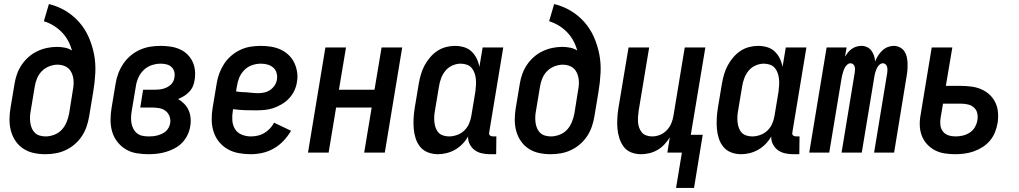

<svg xmlns="http://www.w3.org/2000/svg" viewBox="-20 -755 5040 950"><path d="M205 8Q175 8 147 2Q119 -4 96 -19Q73 -34 57.5 -56.5Q42 -79 34.5 -106Q27 -133 27 -162.5Q27 -192 32 -221L52 -341Q56 -366 64.5 -389.5Q73 -413 87.5 -434.5Q102 -456 122 -473.5Q142 -491 165.5 -502Q189 -513 213.5 -518Q238 -523 262 -523Q282 -523 301.5 -519Q321 -515 336 -505Q329 -531 316.5 -554Q304 -577 286 -595.5Q268 -614 245.5 -628Q223 -642 197 -650L222 -735Q267 -724 305 -701Q343 -678 372 -645Q401 -612 419 -571Q437 -530 445.5 -485.5Q454 -441 451.5 -393.5Q449 -346 441 -299L421 -179Q417 -154 408.5 -129Q400 -104 385.5 -82Q371 -60 350.5 -42Q330 -24 305.5 -12.5Q281 -1 255.5 3.5Q230 8 205 8ZM206 -80Q227 -80 249 -88.5Q271 -97 286 -113.5Q301 -130 309.5 -151Q318 -172 322 -193L340 -306Q343 -321 344 -336Q345 -351 343 -365.5Q341 -380 335 -393.5Q329 -407 318.5 -416.5Q308 -426 294 -430.5Q280 -435 265 -435Q245 -435 224 -427Q203 -419 187.5 -403.5Q172 -388 163.5 -367.5Q155 -347 152 -327L132 -207Q129 -192 128.5 -177Q128 -162 130 -147.5Q132 -133 137.5 -120Q143 -107 153 -97.5Q163 -88 177 -84Q191 -80 206 -80Z M714 8Q684 8 655 3Q626 -2 602 -16.5Q578 -31 560.5 -53.5Q543 -76 535 -103.5Q527 -131 527 -161Q527 -191 532 -221L552 -341Q556 -367 565.5 -392Q575 -417 590 -439.5Q605 -462 626.5 -480Q648 -498 673 -509Q698 -520 723.5 -524Q749 -528 775 -528Q799 -528 823 -524.5Q847 -521 868 -512Q889 -503 905.5 -487.5Q922 -472 932 -451.5Q942 -431 944.5 -407.5Q947 -384 943 -359Q941 -344 934.5 -328.5Q928 -313 916 -300.5Q904 -288 890 -279.5Q876 -271 861 -265Q877 -256 891 -242Q905 -228 913 -210Q921 -192 923 -171Q925 -150 921 -129Q918 -108 907.5 -86.5Q897 -65 881 -48.5Q865 -32 844 -21Q823 -10 801.5 -3.5Q780 3 758 5.5Q736 8 714 8ZM716 -80Q727 -80 737.5 -81Q748 -82 759 -85Q770 -88 781 -93Q792 -98 800.5 -105.5Q809 -113 814.5 -123.5Q820 -134 822 -145Q825 -163 818.5 -180Q812 -197 798.5 -207Q785 -217 767 -220Q749 -223 731 -223H674L688 -311H745Q755 -311 765.5 -312Q776 -313 786 -315.5Q796 -318 806 -323Q816 -328 824 -335Q832 -342 837 -352Q842 -362 843 -372Q846 -387 842 -401Q838 -415 828 -424Q818 -433 804 -436.5Q790 -440 775 -440Q753 -440 730.5 -432.5Q708 -425 691 -408.5Q674 -392 664.5 -370.5Q655 -349 652 -327L632 -207Q629 -191 628.5 -175.5Q628 -160 630.5 -145.5Q633 -131 640 -117.5Q647 -104 658.5 -95Q670 -86 685 -83Q700 -80 716 -80Z M1220 8Q1190 8 1160.5 2.5Q1131 -3 1106.5 -17Q1082 -31 1064 -53Q1046 -75 1037 -102.5Q1028 -130 1027.5 -160.5Q1027 -191 1032 -221L1052 -341Q1056 -367 1065 -391.5Q1074 -416 1088.5 -438.5Q1103 -461 1124 -479Q1145 -497 1169.5 -508.5Q1194 -520 1219.5 -524Q1245 -528 1270 -528Q1296 -528 1321 -524Q1346 -520 1368 -510Q1390 -500 1407.5 -483.5Q1425 -467 1435.5 -445.5Q1446 -424 1450 -399Q1454 -374 1449 -348Q1446 -327 1436 -306Q1426 -285 1410 -268Q1394 -251 1373.5 -239Q1353 -227 1332 -220Q1311 -213 1289 -211Q1267 -209 1245 -209Q1217 -209 1189 -210Q1161 -211 1133 -215L1132 -207Q1128 -183 1129.5 -159.5Q1131 -136 1142.5 -117Q1154 -98 1175.5 -89Q1197 -80 1221 -80Q1237 -80 1254 -83.5Q1271 -87 1286.5 -96Q1302 -105 1315 -118.5Q1328 -132 1336 -148L1420 -108Q1405 -82 1383.5 -59Q1362 -36 1335 -20.5Q1308 -5 1278.5 1.5Q1249 8 1220 8ZM1258 -294Q1273 -294 1288.5 -297.5Q1304 -301 1317 -310Q1330 -319 1339 -332.5Q1348 -346 1350 -361Q1353 -378 1348.5 -394Q1344 -410 1332 -420.5Q1320 -431 1304 -435.5Q1288 -440 1271 -440Q1249 -440 1227 -432.5Q1205 -425 1188.5 -408Q1172 -391 1163.5 -370Q1155 -349 1152 -327L1148 -303Q1161 -300 1175 -299.5Q1189 -299 1203 -298Q1217 -297 1230.5 -295.5Q1244 -294 1258 -294Z M1504 0 1590 -520H1692L1657 -311H1833L1868 -520H1970L1884 0H1782L1819 -223H1643L1606 0Z M2147 8Q2121 8 2097.5 -1Q2074 -10 2059 -28.5Q2044 -47 2036.5 -70.5Q2029 -94 2027 -119Q2025 -144 2026.5 -170Q2028 -196 2032 -221L2052 -341Q2056 -364 2062.5 -386.5Q2069 -409 2080 -430Q2091 -451 2107 -470Q2123 -489 2143 -502.5Q2163 -516 2186 -522Q2209 -528 2231 -528Q2254 -528 2276 -521.5Q2298 -515 2313.5 -500Q2329 -485 2338.5 -465.5Q2348 -446 2352 -424L2368 -520H2470L2401 -103Q2400 -98 2400 -93.5Q2400 -89 2403 -86Q2406 -83 2410.5 -81.5Q2415 -80 2419 -80H2436L2435 8H2404Q2384 8 2364 3.5Q2344 -1 2329 -12Q2314 -23 2304.5 -41Q2295 -59 2296 -80Q2285 -60 2268.5 -43Q2252 -26 2232 -14.5Q2212 -3 2190 2.5Q2168 8 2147 8ZM2202 -80Q2221 -80 2241 -87Q2261 -94 2276.5 -108.5Q2292 -123 2300.5 -142.5Q2309 -162 2312 -181L2332 -301Q2334 -317 2335 -333Q2336 -349 2334.5 -364Q2333 -379 2328 -393.5Q2323 -408 2313.5 -419Q2304 -430 2289.5 -435Q2275 -440 2259 -440Q2239 -440 2218.5 -431Q2198 -422 2184 -405Q2170 -388 2162.5 -367.5Q2155 -347 2152 -327L2132 -207Q2129 -192 2128.5 -177.5Q2128 -163 2129.5 -149Q2131 -135 2136 -121.5Q2141 -108 2150 -98.5Q2159 -89 2173 -84.5Q2187 -80 2202 -80Z M2705 8Q2675 8 2647 2Q2619 -4 2596 -19Q2573 -34 2557.5 -56.5Q2542 -79 2534.5 -106Q2527 -133 2527 -162.5Q2527 -192 2532 -221L2552 -341Q2556 -366 2564.5 -389.5Q2573 -413 2587.5 -434.5Q2602 -456 2622 -473.5Q2642 -491 2665.5 -502Q2689 -513 2713.5 -518Q2738 -523 2762 -523Q2782 -523 2801.5 -519Q2821 -515 2836 -505Q2829 -531 2816.5 -554Q2804 -577 2786 -595.5Q2768 -614 2745.5 -628Q2723 -642 2697 -650L2722 -735Q2767 -724 2805 -701Q2843 -678 2872 -645Q2901 -612 2919 -571Q2937 -530 2945.5 -485.5Q2954 -441 2951.5 -393.5Q2949 -346 2941 -299L2921 -179Q2917 -154 2908.5 -129Q2900 -104 2885.5 -82Q2871 -60 2850.5 -42Q2830 -24 2805.5 -12.5Q2781 -1 2755.5 3.5Q2730 8 2705 8ZM2706 -80Q2727 -80 2749 -88.5Q2771 -97 2786 -113.5Q2801 -130 2809.5 -151Q2818 -172 2822 -193L2840 -306Q2843 -321 2844 -336Q2845 -351 2843 -365.5Q2841 -380 2835 -393.5Q2829 -407 2818.5 -416.5Q2808 -426 2794 -430.5Q2780 -435 2765 -435Q2745 -435 2724 -427Q2703 -419 2687.5 -403.5Q2672 -388 2663.5 -367.5Q2655 -347 2652 -327L2632 -207Q2629 -192 2628.5 -177Q2628 -162 2630 -147.5Q2632 -133 2637.5 -120Q2643 -107 2653 -97.5Q2663 -88 2677 -84Q2691 -80 2706 -80Z M3325 175 3354 0H3282L3294 -75Q3283 -57 3267.5 -40.5Q3252 -24 3233 -13Q3214 -2 3193 3Q3172 8 3152 8Q3126 8 3103 -1Q3080 -10 3066 -29Q3052 -48 3044.5 -71.5Q3037 -95 3035 -119.5Q3033 -144 3034.5 -170Q3036 -196 3040 -221L3090 -520H3192L3140 -207Q3138 -193 3137 -178Q3136 -163 3137 -149Q3138 -135 3143 -122Q3148 -109 3156.5 -99Q3165 -89 3179 -84.5Q3193 -80 3207 -80Q3226 -80 3245 -87.5Q3264 -95 3278.5 -110Q3293 -125 3301 -143.5Q3309 -162 3312 -181L3368 -520H3470L3398 -88H3457L3414 175Z M3647 8Q3621 8 3597.5 -1Q3574 -10 3559 -28.5Q3544 -47 3536.5 -70.5Q3529 -94 3527 -119Q3525 -144 3526.5 -170Q3528 -196 3532 -221L3552 -341Q3556 -364 3562.5 -386.5Q3569 -409 3580 -430Q3591 -451 3607 -470Q3623 -489 3643 -502.5Q3663 -516 3686 -522Q3709 -528 3731 -528Q3754 -528 3776 -521.5Q3798 -515 3813.5 -500Q3829 -485 3838.5 -465.5Q3848 -446 3852 -424L3868 -520H3970L3901 -103Q3900 -98 3900 -93.5Q3900 -89 3903 -86Q3906 -83 3910.5 -81.5Q3915 -80 3919 -80H3936L3935 8H3904Q3884 8 3864 3.5Q3844 -1 3829 -12Q3814 -23 3804.5 -41Q3795 -59 3796 -80Q3785 -60 3768.5 -43Q3752 -26 3732 -14.5Q3712 -3 3690 2.5Q3668 8 3647 8ZM3702 -80Q3721 -80 3741 -87Q3761 -94 3776.5 -108.5Q3792 -123 3800.5 -142.5Q3809 -162 3812 -181L3832 -301Q3834 -317 3835 -333Q3836 -349 3834.5 -364Q3833 -379 3828 -393.5Q3823 -408 3813.5 -419Q3804 -430 3789.5 -435Q3775 -440 3759 -440Q3739 -440 3718.5 -431Q3698 -422 3684 -405Q3670 -388 3662.5 -367.5Q3655 -347 3652 -327L3632 -207Q3629 -192 3628.5 -177.5Q3628 -163 3629.5 -149Q3631 -135 3636 -121.5Q3641 -108 3650 -98.5Q3659 -89 3673 -84.5Q3687 -80 3702 -80Z M3984 0 4070 -520H4169L4161 -475Q4168 -486 4176 -496Q4184 -506 4195 -513.5Q4206 -521 4218 -524.5Q4230 -528 4242 -528Q4257 -528 4270 -522Q4283 -516 4291.5 -504.5Q4300 -493 4304.5 -479.5Q4309 -466 4310 -451Q4316 -466 4324.5 -479.5Q4333 -493 4345 -504.5Q4357 -516 4372 -522Q4387 -528 4402 -528Q4418 -528 4432 -521Q4446 -514 4454.5 -501.5Q4463 -489 4466.5 -474Q4470 -459 4470.5 -443Q4471 -427 4470 -411Q4469 -395 4466 -379L4404 0H4305L4370 -395Q4371 -403 4371 -410.5Q4371 -418 4369 -425Q4367 -432 4361.5 -437Q4356 -442 4348 -442Q4340 -442 4333.5 -436.5Q4327 -431 4322.5 -424Q4318 -417 4315 -409Q4312 -401 4310 -393.5Q4308 -386 4306.5 -378Q4305 -370 4304 -362L4244 0H4144L4209 -395Q4210 -403 4210.5 -410.5Q4211 -418 4209 -425Q4207 -432 4201.5 -437Q4196 -442 4188 -442Q4180 -442 4173.5 -436.5Q4167 -431 4162.5 -424Q4158 -417 4155 -409Q4152 -401 4150 -393.5Q4148 -386 4146 -378Q4144 -370 4143 -362L4083 0Z M4706 8Q4680 8 4654 4Q4628 0 4606 -11.5Q4584 -23 4567 -41.5Q4550 -60 4541 -83.5Q4532 -107 4531 -133.5Q4530 -160 4535 -186L4590 -520H4692L4660 -330H4735Q4762 -330 4787.5 -326.5Q4813 -323 4836 -313Q4859 -303 4877 -286Q4895 -269 4905.5 -246.5Q4916 -224 4918 -198Q4920 -172 4916 -146Q4912 -123 4903 -100.5Q4894 -78 4878.5 -59.5Q4863 -41 4842 -27.5Q4821 -14 4798 -6Q4775 2 4752 5Q4729 8 4706 8ZM4708 -80Q4725 -80 4743 -84Q4761 -88 4777.5 -98.5Q4794 -109 4803.5 -125.5Q4813 -142 4816 -160Q4819 -177 4815.5 -194Q4812 -211 4799.5 -222.5Q4787 -234 4770 -238Q4753 -242 4736 -242H4646L4634 -172Q4631 -154 4633 -136Q4635 -118 4645.5 -104.5Q4656 -91 4672.5 -85.5Q4689 -80 4708 -80Z"/></svg>

Font: Iosevka Curly Semibold
Style: Italic
Weight: 600
Italic angle: -9°
Monospace: yes
Designer: Belleve Invis
Foundry: Belleve Invis
Version: Version 22.1.2; ttfautohint (v1.8.4)